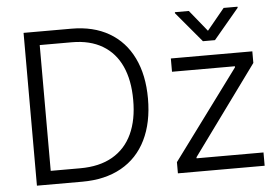

<svg xmlns="http://www.w3.org/2000/svg" viewBox="-52 -813 1286 885"><g transform="rotate(-5 591.5 -370.5)"><path d="M84 0V-707H305.7Q406.7 -707 479.2 -665Q551.8 -623 590.3 -543.9Q628.9 -464.8 628.9 -355.5Q628.9 -244.6 589.6 -164.6Q550.3 -84.5 474.9 -42.2Q399.4 0 293.9 0ZM290 -62.5Q378.9 -62.5 439.5 -97.4Q500 -132.3 530.5 -198Q561 -263.7 560.5 -355.5Q560.5 -446.3 531 -511Q501.5 -575.7 443.6 -610.1Q385.7 -644.5 301.8 -644.5H153.3V-62.5ZM736.3 -51.8 1041 -463.9V-468.8H750V-530.3H1127V-476.6L828.1 -66.4V-61.5H1137.7V0H736.3ZM931.6 -642.6 1012.7 -741.2H1077.1V-736.3L960 -596.7H904.3L787.1 -736.3V-741.2H851.6Z"/></g></svg>

Font: Pretendard Std Light
Style: Regular
Weight: 300
Designer: Base glyphs from Inter by Rasmus Andersson; Hangeul glyphs from Noto Sans CJK(Source Han Sans) by Jang Soo-young and Kan
Foundry: Kil Hyung-jin
Version: Version 1.309